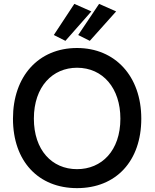

<svg xmlns="http://www.w3.org/2000/svg" viewBox="-20 -960 799 992"><path d="M710 -347C710 -567 574 -712 378 -712C179 -712 47 -566 47 -347C47 -126 179 12 378 12C580 12 710 -128 710 -347ZM378 -610C512 -610 602 -504 602 -347C602 -181 505 -86 378 -86C248 -86 155 -185 155 -347C155 -513 252 -610 378 -610ZM580 -901 492 -940 384 -779 444 -749ZM452 -901 364 -940 258 -779 318 -749Z"/></svg>

Font: Mint Spirit No2
Style: Bold
Weight: 700
Designer: HARENDAL Hirwen
Foundry: Arkandis Digital Foundry.
Version: Version 1.004;FFEdit